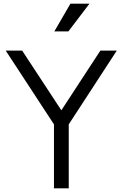

<svg xmlns="http://www.w3.org/2000/svg" viewBox="-20 -1019 663 1039"><path d="M272 0V-346L11 -745H100L312 -422L523 -745H612L352 -346V0ZM274 -849 361 -999H464L350 -849Z"/></svg>

Font: Kosmopol Plus Jakarta Sans
Style: Regular
Weight: 400
Designer: Gumpita Rahayu
Foundry: Tokotype
Version: Version 2.006